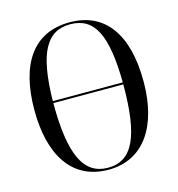

<svg xmlns="http://www.w3.org/2000/svg" viewBox="-109 -820 858 925"><g transform="rotate(-15 320.5 -357.5)"><path d="M320 10C494 10 592 -132 592 -358C592 -592 498 -725 321 -725C137 -725 48 -586 48 -359C48 -137 137 10 320 10ZM494 -379H145C149 -615 201 -715 321 -715C443 -715 491 -615 494 -379ZM320 0C199 0 145 -110 145 -369H494C494 -111 443 0 320 0Z"/></g></svg>

Font: Noto Serif Display Condensed
Style: Regular
Weight: 400
Width: 3
Designer: Monotype Design Team
Foundry: Monotype Imaging Inc.
Version: Version 2.009